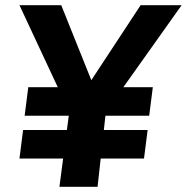

<svg xmlns="http://www.w3.org/2000/svg" viewBox="-20 -720 720 740"><path d="M209 0 247 -289 55 -700H216L332 -411L522 -700H680L388 -289L356 0ZM55 -109 69 -219H549L535 -109ZM75 -274 89 -384H569L555 -274Z"/></svg>

Font: Inclusive Sans
Style: Bold Italic
Weight: 700
Italic angle: -7°
Designer: Olivia King
Foundry: Olivia King
Version: Version 2.004